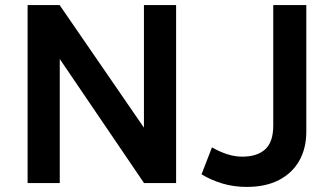

<svg xmlns="http://www.w3.org/2000/svg" viewBox="-20 -720 1312 755"><path d="M88.5 0V-700H214.5L546 -218V-700H672.5V0H546.5L215 -488V0ZM950 15Q899.5 15 855 1.8Q810.5 -11.5 772.5 -34.5L813.5 -140.5Q844 -123 873.8 -113.5Q903.5 -104 933 -104Q991.5 -104 1023 -133Q1054.5 -162 1054.5 -226V-700H1184.5V-202.5Q1184.5 -137 1157 -88.2Q1129.5 -39.5 1077.2 -12.2Q1025 15 950 15Z"/></svg>

Font: Geologica Roman Medium
Style: Regular
Weight: 500
Designer: Sindre Bremnes, Frode Helland
Foundry: Monokrom Skriftforlag AS
Version: Version 1.010;gftools[0.9.28]